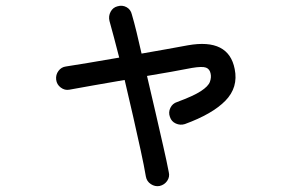

<svg xmlns="http://www.w3.org/2000/svg" viewBox="-20 -583 1040 670"><path d="M537 66Q521 69 506.5 59.5Q492 50 489 33Q483 -3 471 -58Q459 -113 444.5 -177Q430 -241 415 -304Q357 -294 305.5 -285Q254 -276 222 -270Q206 -267 192 -277.5Q178 -288 176 -305Q174 -322 184 -335.5Q194 -349 210 -351Q237 -355 287.5 -363.5Q338 -372 396 -382Q386 -420 377.5 -453Q369 -486 362 -510Q358 -527 366 -542Q374 -557 390 -561Q407 -566 421.5 -558Q436 -550 440 -533Q448 -506 456.5 -471Q465 -436 474 -396Q520 -404 562 -411.5Q604 -419 636 -425Q778 -450 799 -342Q812 -278 766.5 -231.5Q721 -185 625 -150Q609 -145 593.5 -152Q578 -159 573 -175Q567 -191 574.5 -206.5Q582 -222 598 -227Q655 -248 681 -265Q707 -282 712.5 -297.5Q718 -313 715 -326Q712 -342 699 -347Q686 -352 650 -346Q584 -333 493 -318Q508 -255 522.5 -191.5Q537 -128 549.5 -73.5Q562 -19 569 18Q573 34 563.5 48Q554 62 537 66Z"/></svg>

Font: Zen Maru Gothic Medium
Style: Regular
Weight: 500
Designer: Yoshimichi Ohira
Foundry: Positype
Version: Version 1.001